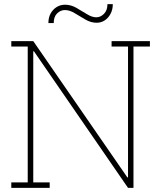

<svg xmlns="http://www.w3.org/2000/svg" viewBox="-20 -910 781 930"><path d="M34.7 0V-26.4H114.3V-684.6H34.7V-710.9H114.3H141.1L597.2 -50.3L600.1 -51.3V-684.6H520.5V-710.9H626.5H706.1V-684.6H626.5V0H600.1L144 -662.1L141.1 -661.1V-26.4H220.7V0ZM240.2 -798.3H214.4Q214.4 -825.2 225.3 -845Q236.3 -864.7 254.6 -876Q272.9 -887.2 294.9 -887.2Q323.2 -887.2 349.9 -872.1Q376.5 -856.9 400.9 -841.6Q425.3 -826.2 446.8 -826.2Q466.8 -826.2 483.6 -843Q500.5 -859.9 500.5 -890.1H526.4Q526.4 -863.8 515.6 -843.3Q504.9 -822.8 487.3 -811.3Q469.7 -799.8 448.2 -799.8Q420.4 -799.8 393.8 -815.2Q367.2 -830.6 342.3 -845.9Q317.4 -861.3 294.4 -861.3Q273.4 -861.3 256.8 -845.2Q240.2 -829.1 240.2 -798.3Z"/></svg>

Font: Roboto Slab LO Thin
Style: Regular
Weight: 250
Designer: Google
Version: Version 2.00;September 28, 2018;FontCreator 11.5.0.2427 64-b